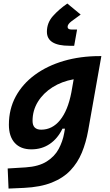

<svg xmlns="http://www.w3.org/2000/svg" viewBox="-20 -843 626 1097"><path d="M28.8 234.4 23.9 119.6 126.5 113.3Q201.2 108.4 246.6 79.8Q292 51.3 315.2 8.1Q338.4 -35.2 346.7 -82.5L351.1 -107.9H336.9Q309.6 -51.3 264.2 -20.5Q218.8 10.3 159.2 10.3Q97.7 10.3 64.2 -26.6Q30.8 -63.5 30.8 -130.4Q30.8 -219.7 69.8 -291.7Q108.9 -363.8 179.4 -415.5Q250 -467.3 344.5 -494.9Q439 -522.5 549.8 -522.5H559.1L483.9 -98.1Q471.7 -29.3 447.8 28.8Q423.8 86.9 382.3 130.6Q340.8 174.3 275.9 200.2Q210.9 226.1 116.7 230.5ZM400.9 -390.1Q333 -377.9 280 -344.5Q227.1 -311 196.5 -261.5Q166 -211.9 166 -152.3Q166 -102.1 215.3 -102.1Q278.8 -102.1 323.2 -156.7Q367.7 -211.4 387.7 -314.9ZM377 -581.5Q248 -581.5 248 -661.6Q248 -712.4 282.2 -751Q316.4 -789.6 364.7 -822.8L440.9 -759.8Q410.6 -738.3 388.4 -721.4Q366.2 -704.6 366.2 -689.5Q366.2 -674.3 388.7 -674.3H420.4L403.8 -581.5Z"/></svg>

Font: CaskaydiaCove NFP
Style: Bold Italic
Weight: 700
Italic angle: -10°
Designer: Aaron Bell
Foundry: Saja Typeworks
Version: Version 2111.001; VTT 6.35;Nerd Fonts 3.1.1